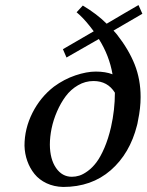

<svg xmlns="http://www.w3.org/2000/svg" viewBox="-20 -723 579 754"><path d="M262.2 -28.8Q276.9 -28.8 291.7 -33.4Q306.6 -38.1 324.7 -51.3Q342.8 -64.5 358.6 -85.4Q374.5 -106.4 389.9 -142.1Q405.3 -177.7 416 -224.1Q431.2 -292 431.2 -358.9Q402.8 -404.8 347.2 -404.8Q314.9 -404.8 286.4 -388.2Q257.8 -371.6 238 -345Q218.3 -318.4 203.9 -285.2Q189.5 -252 182.6 -218.5Q175.8 -185.1 175.8 -154.8Q176.3 -97.7 200.2 -63.2Q224.1 -28.8 262.2 -28.8ZM76.2 -150.9Q76.2 -217.8 107.4 -279.8Q138.7 -341.8 191.9 -382.8Q231.9 -412.1 276.1 -427Q320.3 -441.9 356 -441.9Q394.5 -441.9 421.9 -431.2Q409.2 -504.9 368.2 -569.8Q364.7 -567.9 241.2 -497.1L227.1 -529.8L348.1 -600.1Q345.7 -603.5 340.1 -610.6Q334.5 -617.7 332 -621.1Q305.7 -654.3 280.8 -674.8L305.2 -701.2Q360.8 -668 398.9 -629.9Q422.4 -644 468.8 -671.1Q515.1 -698.2 523.9 -703.1L539.1 -668.9L425.8 -603Q433.6 -593.3 439 -587.9Q485.4 -528.8 508.8 -470Q532.2 -411.1 532.2 -341.8Q532.2 -298.3 522 -250Q520 -237.3 518.1 -231Q490.2 -120.1 414.8 -54.4Q339.4 11.2 228 11.2Q191.9 10.3 162.8 -3.4Q133.8 -17.1 115.5 -39.8Q97.2 -62.5 87.2 -90.8Q77.1 -119.1 76.2 -150.9Z"/></svg>

Font: Common Serif Medium
Style: Italic
Weight: 500
Italic angle: -12°
Designer: Philipp H. Poll, Khaled Hosny
Foundry: Stefan Peev, Context Ltd.
Version: Version 1.026